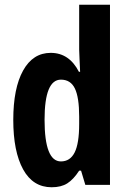

<svg xmlns="http://www.w3.org/2000/svg" viewBox="-20 -780 540 810"><path d="M198 10Q119 10 77.5 -65.5Q36 -141 36 -274Q36 -408 77.5 -482.5Q119 -557 194 -557Q272 -557 313 -477H318Q317 -509 315.5 -531.5Q314 -554 314 -570V-760H444V0H340L322 -60H314Q290 -23 264 -6.5Q238 10 198 10ZM237 -99Q276 -99 295 -137Q314 -175 314 -257V-288Q314 -369 296 -406.5Q278 -444 237 -444Q168 -444 168 -275Q168 -99 237 -99Z"/></svg>

Font: Noto Sans Myanmar ExtraCondensed
Style: Bold
Weight: 700
Width: 2
Designer: Monotype Design Team
Foundry: Monotype Imaging Inc.
Version: Version 2.107; ttfautohint (v1.8.4.7-5d5b)